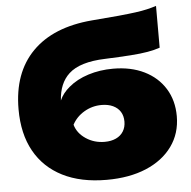

<svg xmlns="http://www.w3.org/2000/svg" viewBox="-56 -860 931 934"><g transform="rotate(-5 409.5 -393.0)"><path d="M428 18Q302 18 213 -27Q124 -72 77 -156.5Q30 -241 30 -361Q30 -539 131.5 -642Q233 -745 423 -761Q502 -767 553.5 -772Q605 -777 638 -781.5Q671 -786 694.5 -791.5Q718 -797 740 -804V-600Q714 -591 680 -585Q646 -579 596 -575.5Q546 -572 471 -569Q347 -565 293 -515Q244 -470 239 -386Q254 -421 288 -449Q327 -482 383.5 -500Q440 -518 505 -518Q592 -518 657 -486Q722 -454 758 -396Q794 -338 794 -261Q794 -177 748.5 -114Q703 -51 621 -16.5Q539 18 428 18ZM434 -167Q466 -167 489.5 -178Q513 -189 525.5 -209.5Q538 -230 538 -257Q538 -285 525.5 -305Q513 -325 489.5 -336Q466 -347 434 -347Q388 -347 349 -324Q310 -301 290 -263Q302 -221 342.5 -194Q383 -167 434 -167Z"/></g></svg>

Font: Bounded
Style: Regular
Weight: 900
Designer: Vlad Churkin
Version: Version 1.0